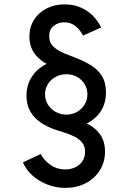

<svg xmlns="http://www.w3.org/2000/svg" viewBox="-20 -748 602 899"><path d="M286.1 131.8Q241.7 131.8 201.4 116Q161.1 100.1 131.1 73Q101.1 45.9 87.4 12.2L170.9 -26.9Q187 3.9 217 24.7Q247.1 45.4 284.7 45.4Q310.5 45.4 332 35.4Q353.5 25.4 366 6.6Q378.4 -12.2 378.4 -37.1Q378.4 -63 365 -79.8Q351.6 -96.7 330.1 -107.7Q308.6 -118.7 283.9 -126.2Q259.3 -133.8 236.8 -141.6Q200.2 -154.3 169.9 -174.8Q139.6 -195.3 121.8 -226.1Q104 -256.8 104 -300.3Q104 -341.3 120.4 -373.5Q136.7 -405.8 165 -428Q193.4 -450.2 228.5 -460.4L230.5 -435.1Q182.1 -451.2 149.9 -487.1Q117.7 -522.9 117.7 -577.6Q117.7 -621.1 139.2 -655Q160.6 -689 198 -708.3Q235.4 -727.5 282.7 -727.5Q325.2 -727.5 358.6 -712.6Q392.1 -697.8 416 -673.1Q439.9 -648.4 453.6 -619.1L368.7 -581.5Q355.5 -607.9 333.5 -625.7Q311.5 -643.6 280.3 -643.6Q253.9 -643.6 232.2 -627.4Q210.4 -611.3 210.4 -578.6Q210.4 -547.4 231 -528.8Q251.5 -510.3 282.2 -497.8Q313 -485.4 344.7 -473.1Q378.4 -459.5 408.4 -440.7Q438.5 -421.9 457.3 -391.8Q476.1 -361.8 476.1 -315.4Q476.1 -255.9 443.6 -215.6Q411.1 -175.3 355.5 -156.7V-182.6Q411.6 -163.1 441.7 -127.7Q471.7 -92.3 471.7 -38.6Q471.7 11.2 447.3 49.8Q422.9 88.4 380.6 110.1Q338.4 131.8 286.1 131.8ZM291.5 -211.4Q318.8 -211.4 340.8 -224.1Q362.8 -236.8 376 -258.3Q389.2 -279.8 389.2 -306.2Q389.2 -332.5 376.2 -354Q363.3 -375.5 341.1 -387.9Q318.8 -400.4 291.5 -400.4Q263.2 -400.4 240.2 -387.9Q217.3 -375.5 204.1 -354Q190.9 -332.5 190.9 -306.2Q190.9 -279.8 204.3 -258.3Q217.8 -236.8 240.5 -224.1Q263.2 -211.4 291.5 -211.4Z"/></svg>

Font: Reddit Mono Medium
Style: Regular
Weight: 500
Monospace: yes
Designer: Stephen Hutchings
Foundry: Reddit
Version: Version 1.014